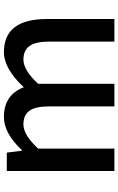

<svg xmlns="http://www.w3.org/2000/svg" viewBox="168 -772 604 981"><g transform="rotate(-90 470.5 -282.0)"><path d="M86.9 0V-549.8H180.7L190.4 -472.7H193.4Q279.3 -564.5 363.3 -564.5Q475.6 -564.5 514.6 -462.9Q609.4 -564.5 694.3 -564.5Q863.3 -564.5 863.3 -345.7V0H748V-332Q748 -402.3 725.6 -433.6Q703.1 -464.8 656.2 -464.8Q601.6 -464.8 532.2 -389.6V0H417V-332Q417 -402.3 395 -433.6Q373 -464.8 325.2 -464.8Q270.5 -464.8 201.2 -389.6V0Z"/></g></svg>

Font: Gen Shin Gothic Medium
Style: Regular
Weight: 500
Designer: [Source Han Sans]
Ryoko NISHIZUKA  (kana & ideographs); Paul D. Hunt (Latin, Greek & Cyrillic); Wenlong ZHANG  (bopomofo
Version: Version 1.002.20150607